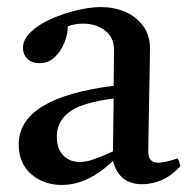

<svg xmlns="http://www.w3.org/2000/svg" viewBox="-20 -512 533 544"><path d="M383 10Q317 10 300 -56Q229 12 155 12Q104 12 68.5 -18.5Q33 -49 33 -103Q33 -235 302 -269Q302 -293 302.5 -318Q303 -343 303 -371Q303 -406 277.5 -425.5Q252 -445 216 -445Q190 -445 172 -437Q172 -414 162 -390Q152 -366 134.5 -349.5Q117 -333 92 -333Q70 -333 57.5 -345.5Q45 -358 45 -376Q45 -400 67.5 -421.5Q90 -443 125 -458.5Q160 -474 198 -483Q236 -492 266 -492Q303 -492 334.5 -478.5Q366 -465 385.5 -438.5Q405 -412 405 -373Q405 -349 404 -310.5Q403 -272 402.5 -228.5Q402 -185 401 -146Q400 -107 400 -83Q400 -51 428 -51Q446 -51 483 -63Q487 -58 488.5 -52Q490 -46 491 -41Q466 -14 438.5 -2Q411 10 383 10ZM300 -83 302 -233Q210 -221 175.5 -194Q141 -167 141 -125Q141 -90 159.5 -71.5Q178 -53 206 -53Q224 -53 246.5 -61Q269 -69 300 -83Z"/></svg>

Font: Tiro Telugu
Style: Regular
Weight: 400
Designer: Telugu: John Hudson & Fiona Ross. Latin: John Hudson.
Foundry: Tiro Typeworks Ltd.
Version: Version 1.52